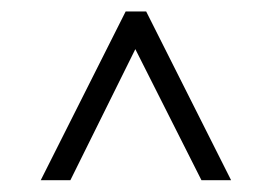

<svg xmlns="http://www.w3.org/2000/svg" viewBox="-20 -758 466 329"><path d="M49.8 -449.2 195.3 -738.3H230.5L376 -449.2H325.2L211.9 -673.8L100.6 -449.2Z"/></svg>

Font: Post No Bills Jaffna
Style: Regular
Weight: 400
Designer: Kosala Senevirathne, Siva Puranthara, Lasantha Premarathna, Tharique Azeez
Foundry: Mooniak
Version: Version 1.220 ; ttfautohint (v1.6)